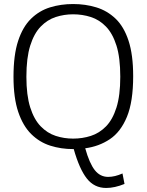

<svg xmlns="http://www.w3.org/2000/svg" viewBox="-20 -730 729 953"><path d="M343 10Q283 10 229.5 -7Q176 -24 135 -64.5Q94 -105 70.5 -174.5Q47 -244 47 -349Q47 -457 70 -527Q93 -597 134 -637Q175 -677 228.5 -693.5Q282 -710 343 -710Q404 -710 458 -693.5Q512 -677 553.5 -637.5Q595 -598 618 -528Q641 -458 641 -352Q641 -225 610 -150Q579 -75 525 -39Q471 -3 403 6Q424 81 450.5 114.5Q477 148 517 148Q550 148 588 131L598 183Q549 203 507 203Q448 203 411 156Q374 109 346 10ZM343 -42Q389 -42 431 -55.5Q473 -69 506 -102.5Q539 -136 558 -196Q577 -256 577 -349Q577 -444 558 -504Q539 -564 506 -598Q473 -632 431 -645.5Q389 -659 343 -659Q298 -659 256.5 -645.5Q215 -632 182 -598Q149 -564 130 -503.5Q111 -443 111 -349Q111 -257 130 -197Q149 -137 182 -103Q215 -69 256.5 -55.5Q298 -42 343 -42Z"/></svg>

Font: Georama Light
Style: Regular
Weight: 300
Designer: Jean-Baptiste Levee
Foundry: Production Type
Version: Version 1.000